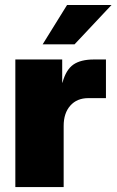

<svg xmlns="http://www.w3.org/2000/svg" viewBox="-20 -756 471 776"><path d="M42 0V-515.6H231.4V-421.9H232.4Q246.6 -474.1 276.4 -494.9Q306.2 -515.6 359.4 -515.6H408.2V-359.4H336.9Q291 -359.4 264.2 -329.1Q237.3 -298.8 237.3 -247.1V0ZM152.3 -576.7 251 -735.8H430.7L281.2 -576.7Z"/></svg>

Font: Inter Display Black
Style: Regular
Weight: 900
Designer: Rasmus Andersson
Foundry: rsms
Version: Version 4.000;git-a52131595